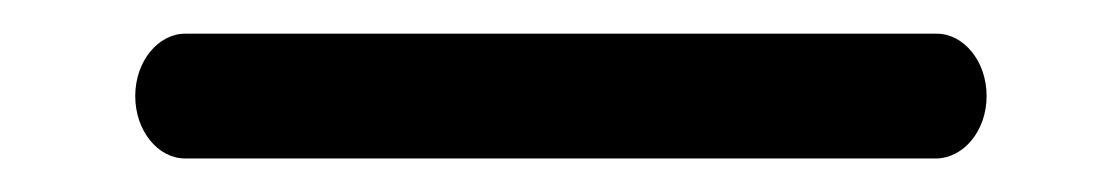

<svg xmlns="http://www.w3.org/2000/svg" viewBox="-20 -366 659 114"><path d="M536.2 -271.9C552 -272.3 565.8 -288.1 565.8 -309C565.8 -329.9 552 -346 536.2 -346H89.9C74.2 -346 60.3 -329.9 60.3 -309C60.3 -288.1 74 -271.9 89.9 -271.9Z"/></svg>

Font: Hi.
Style: Tall Regular
Weight: 400
Designer: Mew Too, Robert Jablonski
Foundry: Cannot Into Space Fonts
Version: Version 1.996